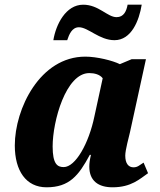

<svg xmlns="http://www.w3.org/2000/svg" viewBox="-20 -787 681 817"><path d="M467 -616C539 -616 572 -699 583 -767H523C518 -740 507 -714 476 -714C437 -714 400 -767 334 -767C260 -767 218 -683 207 -616H266C274 -640 286 -671 316 -671C355 -671 403 -616 467 -616ZM178 10C275 10 315 -40 362 -128H367C362 -107 360 -92 360 -78C360 -17 399 10 459 10C539 10 575 -26 610 -50L591 -95C573 -84 566 -75 548 -75C527 -75 513 -91 513 -125C513 -149 529 -206 533 -224L601 -535H540L490 -514C460 -529 393 -546 343 -546C150 -546 43 -324 43 -168C43 -60 91 10 178 10ZM251 -76C224 -76 204 -89 204 -164C204 -271 260 -476 360 -476C382 -476 405 -470 417 -454L382 -293C358 -176 301 -76 251 -76Z"/></svg>

Font: Noto Serif SemiCondensed Extra
Style: Italic
Weight: 800
Width: 4
Italic angle: -12°
Designer: Monotype Design Team
Foundry: Monotype Imaging Inc.
Version: Version 1.901